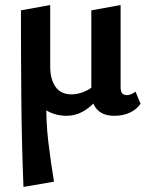

<svg xmlns="http://www.w3.org/2000/svg" viewBox="-20 -452 588 761"><path d="M73 289Q66 114 64.5 -61Q63 -236 63 -411L179 -432V-188Q179 -138 200 -108Q221 -78 264 -78Q285 -78 307 -86Q329 -94 349 -109Q369 -124 382 -146L409 -121Q387 -82 361 -53Q335 -24 306 -8.5Q277 7 243 7Q218 7 193 -1Q168 -9 150 -25L164 -48Q162 31 171.5 110Q181 189 194 268ZM433 7Q403 7 383 -4Q363 -15 352.5 -36Q342 -57 342 -87V-411L458 -432V-106Q458 -90 464 -82.5Q470 -75 483 -75Q492 -75 501 -79Q510 -83 517 -89L537 -41Q524 -20 496.5 -6.5Q469 7 433 7Z"/></svg>

Font: Ysabeau Office
Style: Bold
Weight: 700
Designer: Christian Thalmann (Catharsis Fonts)
Version: Version 2.001;gftools[0.9.30]; featfreeze: tnum,lnum,ss02